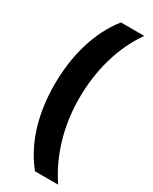

<svg xmlns="http://www.w3.org/2000/svg" viewBox="-227 -782 790 992"><g transform="rotate(30 168.0 -286.0)"><path d="M40 -282C40 -113 83 42 177 158H315C229 30 186 -124 186 -283C186 -446 227 -603 316 -730H177C84 -613 40 -453 40 -282Z"/></g></svg>

Font: Noto Sans Thai Looped SemiCondensed ExtraBold
Style: Regular
Weight: 800
Width: 4
Designer: Sasikarn Vongin, Ben Mitchell
Foundry: The Fontpad Ltd
Version: Version 1.001